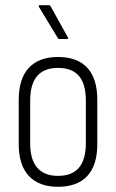

<svg xmlns="http://www.w3.org/2000/svg" viewBox="-20 -710 446 738"><path d="M203 8Q130 8 91 -33.5Q52 -75 52 -156V-326Q52 -408 91 -449.5Q130 -491 203 -491Q277 -491 315.5 -449.5Q354 -408 354 -326V-156Q354 -75 315.5 -33.5Q277 8 203 8ZM203 -34Q257 -34 283.5 -65.5Q310 -97 310 -159V-323Q310 -387 283.5 -418Q257 -449 203 -449Q150 -449 123 -418Q96 -387 96 -323V-159Q96 -97 123 -65.5Q150 -34 203 -34ZM210 -560Q204 -560 202 -564L130 -683Q128 -686 129 -688Q130 -690 133 -690H168Q173 -690 175 -685L241 -566Q245 -560 237 -560Z"/></svg>

Font: Sofia Sans Condensed Light
Style: Regular
Weight: 300
Designer: Botio Nikoltchev, Ani Petrova
Foundry: lettersoup
Version: Version 4.101